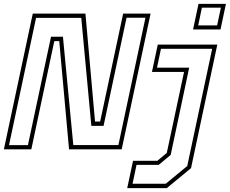

<svg xmlns="http://www.w3.org/2000/svg" viewBox="-32 -770 1185 990"><path d="M14.5 -21.5H112L231 -580.5H292.5L346 -22H578.5L718 -678.5H620.5L502 -121H439L387 -678H154ZM-12 0 137 -700H408.5L458 -143.5H484.5L603 -700H744.5L595.5 0H324L273.5 -558H248L129.5 0ZM624 200 654 59H779.5L828 18.5L917 -399H751.5L781.5 -540H1088.5L953 97L828 200ZM651.5 177.5H822.5L933.5 86L1062 -518.5H798L777.5 -421H943.5L848 29L786.5 80H672ZM963.5 -618 991.5 -750H1133L1105 -618ZM990 -639H1087.5L1107 -730.5H1009Z"/></svg>

Font: Tourney ExtraLight
Style: Italic
Weight: 250
Italic angle: -12°
Version: Version 1.015